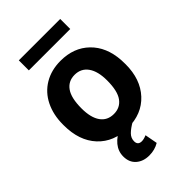

<svg xmlns="http://www.w3.org/2000/svg" viewBox="-270 -803 1105 1105"><g transform="rotate(-45 282.5 -250.0)"><path d="M32.2 0ZM32.2 -269Q32.2 -347.7 62.5 -409.2Q92.8 -470.7 149.7 -504.4Q206.5 -538.1 281.7 -538.1Q388.7 -538.1 456.3 -472.7Q523.9 -407.2 531.7 -294.9L532.7 -258.8Q532.7 -137.2 464.8 -63.7Q397 9.8 282.7 9.8Q168.5 9.8 100.3 -63.5Q32.2 -136.7 32.2 -262.7ZM173.3 -258.8Q173.3 -183.6 201.7 -143.8Q230 -104 282.7 -104Q334 -104 362.8 -143.3Q391.6 -182.6 391.6 -269Q391.6 -342.8 362.8 -383.3Q334 -423.8 281.7 -423.8Q230 -423.8 201.7 -383.5Q173.3 -343.3 173.3 -258.8ZM328.6 2.9Q292.5 23.4 272.9 43.2Q253.4 63 253.4 88.9Q253.4 120.6 285.6 120.6Q301.8 120.6 324.7 110.8L338.9 187.5Q303.2 209 258.3 209Q209.5 209 178.5 181.9Q147.5 154.8 147.5 106.9Q147.5 22.9 256.3 -26.4ZM450.7 -627.9H113.8V-709.5H450.7Z"/></g></svg>

Font: Roboto
Style: Bold
Weight: 700
Designer: Google
Version: Version 2.134; 2016; ttfautohint (v1.6)